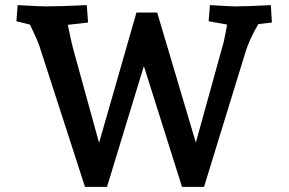

<svg xmlns="http://www.w3.org/2000/svg" viewBox="-20 -730 1127 750"><path d="M97 -634 44 -647 49 -710Q137 -705 161 -705Q212 -705 319 -710L324 -642L245 -633Q257 -570 270 -524L367 -172L513 -681H594L745 -173L853 -563Q862 -602 867 -634L795 -647L800 -710Q883 -705 898 -705Q948 -705 1038 -710L1042 -642L989 -636Q955 -577 940 -530L777 0H691L542 -472L398 0H312L134 -550Q124 -579 97 -634Z"/></svg>

Font: Andada Pro
Style: Bold
Weight: 700
Designer: Carolina Giovagnoli
Foundry: Huerta Tipografica
Version: Version 3.005; ttfautohint (v1.8.4)